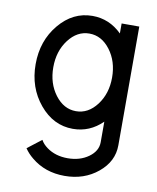

<svg xmlns="http://www.w3.org/2000/svg" viewBox="-77 -519 642 785"><g transform="rotate(10 244.0 -127.0)"><path d="M244.1 -63.5Q294.9 -63.5 330.6 -110.6Q366.2 -157.7 366.2 -224.6Q366.2 -291.5 330.6 -338.6Q294.9 -385.7 244.1 -385.7Q193.4 -385.7 157.7 -338.6Q122.1 -291.5 122.1 -224.6Q122.1 -157.7 157.7 -110.6Q193.4 -63.5 244.1 -63.5ZM244.1 205.1Q163.1 205.1 106 157.7Q85 140.6 71.8 120.6L129.9 75.7Q138.7 92.3 157.7 106Q193.4 131.8 244.1 131.8Q294.9 131.8 330.6 106.2Q366.2 80.6 366.2 43.9V-41.5Q314 9.8 244.1 9.8Q163.1 9.8 106 -58.8Q48.8 -127.4 48.8 -224.6Q48.8 -321.8 106 -390.4Q163.1 -459 244.1 -459Q314 -459 366.2 -407.7V-449.2H439.5V43.9Q439.5 110.8 382.3 158Q325.2 205.1 244.1 205.1Z"/></g></svg>

Font: Catrinity
Style: Regular
Weight: 400
Designer: Alexander Lange
Foundry: High-Logic / Made with FontCreator
Version: Version 2.090;May 20, 2024;FontCreator 15.0.0.2974 64-bit